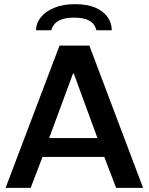

<svg xmlns="http://www.w3.org/2000/svg" viewBox="-20 -906 717 926"><path d="M7 0 267 -686H411L670 0H540L483 -149H185L128 0ZM217 -240H450L336 -551H332ZM154 -760Q154 -795 177.5 -823.5Q201 -852 243 -869Q285 -886 342 -886Q401 -886 440 -869Q479 -852 499 -823.5Q519 -795 519 -760H445Q437 -792 410.5 -806.5Q384 -821 337 -821Q291 -821 264 -806.5Q237 -792 227 -760Z"/></svg>

Font: Chivo Medium Medium
Style: Regular
Weight: 500
Version: Version 2.002